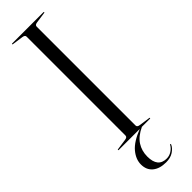

<svg xmlns="http://www.w3.org/2000/svg" viewBox="-303 -698 892 892"><g transform="rotate(-45 143.0 -252.0)"><path d="M176 -25Q176 -14.5 192 -12.5L244.5 -5Q248.5 -4.5 248.5 -2.5Q248.5 0 245 0H192.5Q150 20 131.2 49.2Q112.5 78.5 112.5 115.5Q112.5 186 170 186Q188 186 203 176.2Q218 166.5 225.5 153Q227.5 149 230 150Q232.5 151.5 230 155.5Q223 171 204 183.8Q185 196.5 156 196.5Q113.5 196.5 89.5 176.5Q65.5 156.5 65.5 120.5Q65.5 86.5 91.8 55Q118 23.5 178.5 0H41Q37.5 0 37.5 -2.5Q37.5 -4.5 41.5 -5L94 -12.5Q110 -14.5 110 -25V-675Q110 -685.5 94 -687.5L41.5 -695Q37.5 -695.5 37.5 -697.5Q37.5 -700 41 -700H245Q248.5 -700 248.5 -697.5Q248.5 -695.5 244.5 -695L192 -687.5Q176 -685.5 176 -675Z"/></g></svg>

Font: Fraunces 144pt Light
Style: Regular
Weight: 300
Version: Version 1.000;[b76b70a41]